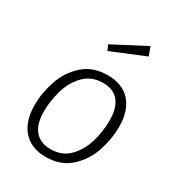

<svg xmlns="http://www.w3.org/2000/svg" viewBox="-188 -899 944 1027"><g transform="rotate(30 284.5 -386.0)"><path d="M60 -201Q60 -276 86 -352.5Q112 -429 170.5 -481.5Q229 -534 321 -534Q412 -534 461 -479Q510 -424 510 -324Q510 -250 484.5 -173Q459 -96 400 -42.5Q341 11 249 11Q159 11 109.5 -45Q60 -101 60 -201ZM449 -328Q449 -406 416 -446Q383 -486 320 -486Q248 -486 203 -439.5Q158 -393 139 -326Q120 -259 120 -196Q120 -118 154 -78Q188 -38 251 -38Q322 -38 366.5 -84Q411 -130 430 -196.5Q449 -263 449 -328ZM459 -730 253 -645 238 -678 439 -783Z"/></g></svg>

Font: Fira Sans Light
Style: Italic
Weight: 300
Italic angle: -8°
Designer: bBox Type GmbH & Carrois Corporate GbR & Edenspiekermann AG
Foundry: bBox Type GmbH & Carrois Corporate GbR & Edenspiekermann AG
Version: Version 4.301